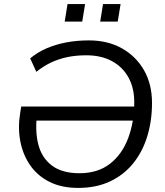

<svg xmlns="http://www.w3.org/2000/svg" viewBox="-20 -912 807 941"><path d="M363 9Q281 9 222 -21Q163 -51 127.5 -102.5Q92 -154 79.5 -220Q67 -286 79 -359L84 -390H657L647 -321H136L162 -353Q151 -271 167.5 -205Q184 -139 234 -101Q284 -63 369 -63Q459 -63 518.5 -109Q578 -155 608 -234.5Q638 -314 638 -411Q638 -481 609.5 -532.5Q581 -584 528.5 -612.5Q476 -641 403 -641Q352 -641 309.5 -632Q267 -623 230 -605.5Q193 -588 158 -560L128 -626Q164 -656 208 -675Q252 -694 304 -704Q356 -714 416 -714Q508 -714 577.5 -675Q647 -636 686 -567.5Q725 -499 725 -408Q725 -319 701.5 -243Q678 -167 632 -110.5Q586 -54 518.5 -22.5Q451 9 363 9ZM471 -806 485 -892H571L557 -806ZM297 -806 311 -892H397L383 -806Z"/></svg>

Font: Nunito Sans 12pt
Style: Italic
Weight: 400
Italic angle: -9°
Designer: Vernon Adams
Foundry: Vernon Adams
Version: Version 3.101;gftools[0.9.27]